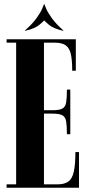

<svg xmlns="http://www.w3.org/2000/svg" viewBox="-20 -884 426 904"><path d="M11 0V-16H56V-683H11V-699H337V-551H320Q320 -601 313.5 -629.5Q307 -658 289.5 -670.5Q272 -683 239 -683H187V-365H227Q260 -365 274 -373Q288 -381 291.5 -402Q295 -423 295 -462H311V-252H295Q295 -292 291.5 -312.5Q288 -333 274 -341Q260 -349 227 -349H187V-16H250Q283 -16 301.5 -29Q320 -42 327.5 -75.5Q335 -109 335 -168H352V0ZM99 -739 97 -740Q133 -772 152 -798.5Q171 -825 178.5 -843Q186 -861 187 -864H189V-789Q187 -786 166.5 -768Q146 -750 99 -739ZM277 -739Q230 -750 209.5 -768Q189 -786 187 -789V-864H189Q190 -861 197.5 -843Q205 -825 224 -798.5Q243 -772 279 -740Z"/></svg>

Font: Emberly Black
Style: Regular
Weight: 900
Designer: Rajesh Rajput
Foundry: Rajesh Rajput
Version: Version 1.000